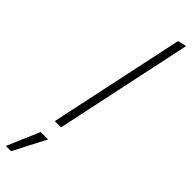

<svg xmlns="http://www.w3.org/2000/svg" viewBox="-396 -696 935 935"><g transform="rotate(45 71.5 -228.5)"><path d="M16 0 165 -700 210 -711 59 0ZM-67 254 5 86H56L-31 254Z"/></g></svg>

Font: Red Hat Display
Style: Italic
Weight: 300
Italic angle: -12°
Designer: Pentagram, MCKL
Foundry: Pentagram, MCKL
Version: Version 1.023